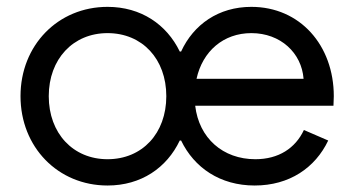

<svg xmlns="http://www.w3.org/2000/svg" viewBox="-20 -538 1055 571"><path d="M299.8 13.7C399.9 13.7 476.1 -39.1 514.6 -120.1H518.6C557.6 -39.1 634.8 13.7 737.3 13.7C840.8 13.7 917.5 -39.1 956.1 -120.1L883.8 -151.4C858.4 -97.2 808.6 -64.5 739.3 -64.5C643.1 -64.5 571.8 -127 560.5 -223.6H971.7L972.7 -252C972.7 -403.3 872.1 -517.6 727.5 -517.6C629.9 -517.6 555.7 -465.3 518.6 -384.8H514.6C475.6 -465.3 399.4 -517.6 299.8 -517.6C152.3 -517.6 41 -403.3 41 -252C41 -100.6 152.3 13.7 299.8 13.7ZM299.8 -64.5C197.3 -64.5 125 -141.6 125 -252C125 -362.3 197.3 -439.5 299.8 -439.5C403.3 -439.5 474.6 -362.3 474.6 -252C474.6 -141.6 403.3 -64.5 299.8 -64.5ZM564.5 -303.7C582.5 -385.7 644.5 -439.5 727.5 -439.5C814.5 -439.5 877 -380.4 882.8 -303.7Z"/></svg>

Font: Wanted Sans
Style: Regular
Weight: 400
Designer: Original Design by Kil Hyung-jin and Kang Hanbin, Wanted Lab, Inc; Hangeul from Source Han Sans by Jang Soo-young and Ka
Foundry: Wanted Lab, Inc.
Version: Version 1.001;Glyphs 3.2 (3227)